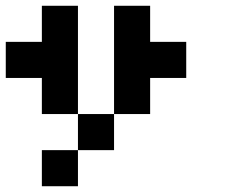

<svg xmlns="http://www.w3.org/2000/svg" viewBox="-20 -520 790 665"><path d="M500 -125H375V-500H500V-375H625V-250H500ZM125 -125V-250H0V-375H125V-500H250V-125ZM250 -125H375V0H250ZM250 0V125H125V0Z"/></svg>

Font: Tiny5
Style: Regular
Weight: 400
Designer: Stefan Schmidt
Foundry: Made with Bits'n'Picas by Kreative Software
Version: Version 1.002; ttfautohint (v1.8.4.7-5d5b)